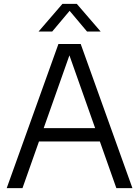

<svg xmlns="http://www.w3.org/2000/svg" viewBox="-20 -966 714 986"><path d="M14.5 0 280 -740H394.5L660 0H577.5L329.5 -701.5H343.5L95.5 0ZM153.5 -239.5 172.5 -308H501.5L520.5 -239.5ZM178 -804 300.5 -946H374.5L497 -804H427L329 -920.5H346L248 -804Z"/></svg>

Font: Encode Sans SC
Style: Regular
Weight: 400
Version: Version 3.002